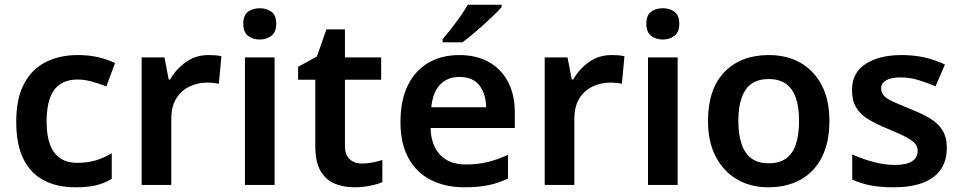

<svg xmlns="http://www.w3.org/2000/svg" viewBox="-20 -786 4084 816"><path d="M300 10Q223 10 166.5 -19.5Q110 -49 79.5 -110.5Q49 -172 49 -268Q49 -368 82.5 -430.5Q116 -493 175 -522.5Q234 -552 310 -552Q361 -552 401 -542Q441 -532 469 -518L432 -419Q401 -431 370 -439.5Q339 -448 310 -448Q265 -448 235.5 -428Q206 -408 192 -368.5Q178 -329 178 -269Q178 -211 192.5 -172Q207 -133 236 -113.5Q265 -94 308 -94Q354 -94 389 -105Q424 -116 455 -135V-26Q424 -7 388.5 1.5Q353 10 300 10Z M866 -552Q878 -552 894 -551Q910 -550 921 -547L910 -430Q901 -432 886.5 -433.5Q872 -435 861 -435Q821 -435 786 -418.5Q751 -402 729.5 -368Q708 -334 708 -281V0H582V-542H679L697 -448H703Q727 -491 769 -521.5Q811 -552 866 -552Z M1147 -542V0H1021V-542ZM1084 -751Q1112 -751 1133 -736.5Q1154 -722 1154 -685Q1154 -649 1133 -633.5Q1112 -618 1084 -618Q1055 -618 1034.5 -633.5Q1014 -649 1014 -685Q1014 -722 1034.5 -736.5Q1055 -751 1084 -751Z M1518 -91Q1542 -91 1564 -95.5Q1586 -100 1605 -106V-12Q1585 -3 1553 3.5Q1521 10 1486 10Q1440 10 1402.5 -5.5Q1365 -21 1342.5 -59Q1320 -97 1320 -165V-447H1247V-502L1327 -546L1367 -661H1446V-542H1600V-447H1446V-166Q1446 -128 1466 -109.5Q1486 -91 1518 -91Z M1932 -552Q2005 -552 2057.5 -522.5Q2110 -493 2139 -438.5Q2168 -384 2168 -306V-242H1810Q1812 -168 1851 -127.5Q1890 -87 1959 -87Q2012 -87 2053.5 -97.5Q2095 -108 2139 -128V-27Q2099 -8 2056 1Q2013 10 1953 10Q1874 10 1812.5 -20.5Q1751 -51 1716.5 -113Q1682 -175 1682 -267Q1682 -360 1713.5 -423.5Q1745 -487 1801 -519.5Q1857 -552 1932 -552ZM1932 -459Q1882 -459 1850.5 -426.5Q1819 -394 1813 -330H2046Q2045 -387 2017.5 -423Q1990 -459 1932 -459ZM2112 -756Q2100 -742 2079.5 -722Q2059 -702 2034.5 -680Q2010 -658 1986.5 -638.5Q1963 -619 1945 -606H1861V-619Q1877 -638 1897 -663.5Q1917 -689 1936.5 -716.5Q1956 -744 1968 -766H2112Z M2579 -552Q2591 -552 2607 -551Q2623 -550 2634 -547L2623 -430Q2614 -432 2599.5 -433.5Q2585 -435 2574 -435Q2534 -435 2499 -418.5Q2464 -402 2442.5 -368Q2421 -334 2421 -281V0H2295V-542H2392L2410 -448H2416Q2440 -491 2482 -521.5Q2524 -552 2579 -552Z M2860 -542V0H2734V-542ZM2797 -751Q2825 -751 2846 -736.5Q2867 -722 2867 -685Q2867 -649 2846 -633.5Q2825 -618 2797 -618Q2768 -618 2747.5 -633.5Q2727 -649 2727 -685Q2727 -722 2747.5 -736.5Q2768 -751 2797 -751Z M3505 -272Q3505 -182 3473.5 -119Q3442 -56 3383.5 -23Q3325 10 3245 10Q3171 10 3113.5 -23Q3056 -56 3022.5 -119Q2989 -182 2989 -272Q2989 -407 3058.5 -479.5Q3128 -552 3248 -552Q3324 -552 3381.5 -519.5Q3439 -487 3472 -424.5Q3505 -362 3505 -272ZM3118 -272Q3118 -215 3131.5 -174.5Q3145 -134 3173.5 -113Q3202 -92 3247 -92Q3293 -92 3321.5 -113Q3350 -134 3363 -174.5Q3376 -215 3376 -272Q3376 -330 3362.5 -369.5Q3349 -409 3320.5 -429.5Q3292 -450 3247 -450Q3179 -450 3148.5 -404Q3118 -358 3118 -272Z M4004 -157Q4004 -103 3978 -65.5Q3952 -28 3901.5 -9Q3851 10 3778 10Q3721 10 3680 2Q3639 -6 3602 -23V-130Q3642 -111 3691 -98Q3740 -85 3782 -85Q3834 -85 3857 -101Q3880 -117 3880 -144Q3880 -160 3871 -173Q3862 -186 3836 -200.5Q3810 -215 3757 -237Q3705 -258 3670.5 -279Q3636 -300 3618.5 -329.5Q3601 -359 3601 -404Q3601 -477 3659 -514.5Q3717 -552 3812 -552Q3862 -552 3906.5 -542.5Q3951 -533 3996 -512L3956 -419Q3919 -435 3882.5 -446Q3846 -457 3808 -457Q3767 -457 3746 -444.5Q3725 -432 3725 -410Q3725 -393 3735.5 -380.5Q3746 -368 3772.5 -355.5Q3799 -343 3848 -323Q3897 -304 3931.5 -283.5Q3966 -263 3985 -233Q4004 -203 4004 -157Z"/></svg>

Font: Noto Sans Cham SemiBold
Style: Regular
Weight: 600
Version: Version 2.002